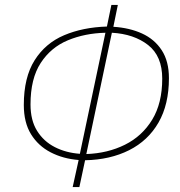

<svg xmlns="http://www.w3.org/2000/svg" viewBox="-20 -744 726 774"><path d="M273 10 297 -99Q234 -104 184 -130Q134 -156 105 -203Q76 -250 76 -321Q76 -432 119.5 -501Q163 -570 238.5 -602Q314 -634 411 -637L429 -724H455L437 -636Q502 -632 552.5 -609Q603 -586 632 -541.5Q661 -497 661 -429Q661 -323 619 -250Q577 -177 500.5 -138.5Q424 -100 323 -98L300 10ZM302 -124 405 -612Q322 -610 253.5 -581.5Q185 -553 144 -490Q103 -427 103 -323Q103 -259 129.5 -216.5Q156 -174 201 -151Q246 -128 302 -124ZM328 -123Q414 -126 483.5 -160.5Q553 -195 593.5 -261.5Q634 -328 634 -427Q634 -518 577 -562.5Q520 -607 431 -612Z"/></svg>

Font: Noto Sans Disp Thin
Style: Italic
Weight: 100
Italic angle: -12°
Designer: Monotype Design Team
Foundry: Monotype Imaging Inc.
Version: Version 2.000;GOOG;noto-source:20170915:90ef993387c0